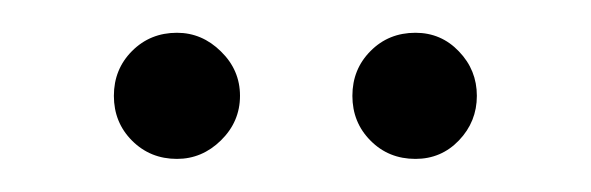

<svg xmlns="http://www.w3.org/2000/svg" viewBox="-20 -721 357 116"><path d="M86.9 -625Q70.8 -625 59.8 -636Q48.8 -647 48.8 -663.1Q48.8 -679.2 59.8 -690.2Q70.8 -701.2 86.9 -701.2Q102.1 -701.2 113.5 -689.9Q125 -678.7 125 -663.1Q125 -647.5 113.5 -636.2Q102.1 -625 86.9 -625ZM231 -625Q214.8 -625 203.9 -636Q192.9 -647 192.9 -663.1Q192.9 -679.2 203.9 -690.2Q214.8 -701.2 231 -701.2Q246.6 -701.2 257.3 -689.9Q268.1 -678.7 268.1 -663.1Q268.1 -647.5 257.3 -636.2Q246.6 -625 231 -625Z"/></svg>

Font: SVN-Poppins ExtraLight
Style: Regular
Weight: 200
Designer: Ninad Kale (Devanagari), Jonny Pinhorn (Latin)
Foundry: Indian Type Foundry
Version: Version 3.002 2017